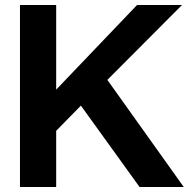

<svg xmlns="http://www.w3.org/2000/svg" viewBox="-20 -749 784 769"><path d="M60 0V-729H205V-390L529 -729H709L410 -429L716 0H539L304 -326L205 -225V0Z"/></svg>

Font: Hubot Sans SemiBold
Style: Regular
Weight: 600
Designer: Deni Anggara
Foundry: GitHub, Inc., Subsidiary of Microsoft Corporation
Version: Version 2.000